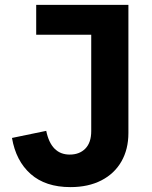

<svg xmlns="http://www.w3.org/2000/svg" viewBox="-20 -753 621 785"><path d="M29 -189 169 -218Q189 -121 265 -121Q305 -121 329 -145.5Q353 -170 353 -217V-611H128V-733H505V-209Q505 -143 476.5 -93Q448 -43 394.5 -15.5Q341 12 268 12Q166 12 105.5 -41.5Q45 -95 29 -189Z"/></svg>

Font: IBM Plex Sans JP
Style: Bold
Weight: 700
Designer: Mike Abbink; Paul van der Laan; Pieter van Rosmalen; Wujin Sim; Yejin Wi; Jinhee Kim; Boomi Park; Yona Kim; Kichan Ma
Foundry: Sandoll Inc.
Version: Version 1.001